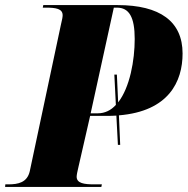

<svg xmlns="http://www.w3.org/2000/svg" viewBox="-59 -734 739 754"><path d="M-39 0H339L341 -10H311C272 -10 242 -14 242 -40C242 -47 245 -61 249 -78L295 -279H358C372 -279 385 -279 398 -280L404 -165H413L408 -281C604 -297 658 -414 658 -524C658 -650 569 -714 403 -714H111L109 -704H121C160 -704 187 -700 187 -674C187 -667 185 -657 180 -636L58 -62C48 -17 12 -10 -26 -10H-38ZM325 -289H297L388 -704H400C448 -704 470 -667 470 -581C470 -497 451 -391 405 -332L400 -441H390L396 -322C377 -301 353 -289 325 -289Z"/></svg>

Font: Noto Serif Display SemiCondensed Black
Style: Italic
Weight: 900
Width: 4
Italic angle: -12°
Designer: Monotype Design Team
Foundry: Monotype Imaging Inc.
Version: Version 2.009